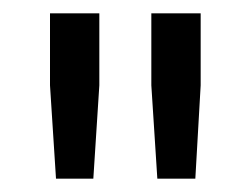

<svg xmlns="http://www.w3.org/2000/svg" viewBox="-20 -720 376 288"><path d="M64 -452H120L129 -592V-700H55V-592ZM216 -452H273L281 -592V-700H207V-592Z"/></svg>

Font: Fixel Variable
Style: Regular
Weight: 100
Width: 3
Designer: AlfaBravo + MacPaw
Foundry: Kyrylo Tkachov, Marchela Mozhyna, Serhii Makarenko, Maria Weinstein, Zakhar Kryvoshyya
Version: Version 1.211